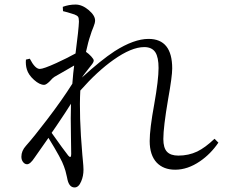

<svg xmlns="http://www.w3.org/2000/svg" viewBox="-20 -790 992 844"><path d="M308 34Q285 34 277 1Q276 -4 274 -13Q268 -42 261 -59Q251 -90 193 -184L132 -97Q113 -68 99 -68Q89 -68 81.5 -77.5Q74 -87 74 -101Q74 -127 94 -149Q128 -187 186 -263Q254 -352 298 -422Q302 -474 306 -502Q288 -492 254 -472Q229 -458 219 -452Q211 -447 199 -433Q183 -417 174 -417Q154 -417 129.5 -439Q105 -461 98 -485Q92 -505 94 -528L111 -532Q134 -487 155 -487Q171 -487 228 -513Q274 -534 312 -555Q326 -662 327 -695Q327 -711 323 -716.5Q319 -722 306 -727Q305 -727 302 -728Q275 -737 257 -741L256 -760Q283 -770 312 -770Q341 -770 369.5 -746Q398 -722 398 -700Q398 -689 391 -672Q382 -651 377 -633Q368 -608 358 -562Q370 -554 381 -542Q392 -530 392 -524Q392 -516 381 -503Q374 -494 370 -489Q363 -481 349 -462Q343 -453 340 -449Q423 -525 484 -565Q569 -619 633 -619Q737 -619 737 -489Q737 -454 719 -354Q698 -231 698 -179Q698 -140 714 -123Q730 -106 764 -106Q809 -106 847 -124Q882 -141 923 -180L940 -163Q906 -113 859 -81Q805 -44 750 -44Q699 -44 669 -75Q638 -108 638 -170Q638 -223 658 -332Q677 -439 677 -491Q677 -538 663 -560Q648 -583 614 -583Q558 -583 479 -527Q408 -477 333 -392Q327 -283 342 -109Q343 -102 344 -88Q347 -58 347 -44Q347 -16 337 7Q326 34 308 34ZM293 -113Q293 -131 292 -183Q290 -281 292 -334Q273 -303 229 -238Q214 -217 207 -206Q260 -131 280 -106Q293 -91 293 -113Z"/></svg>

Font: GenRyuMin TW R
Style: Regular
Weight: 400
Version: Version 1.501;PS 1;hotconv 16.6.51;makeotf.lib2.5.65220